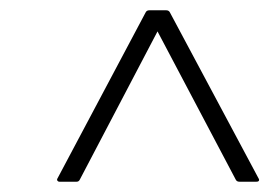

<svg xmlns="http://www.w3.org/2000/svg" viewBox="-20 -703 535 373"><path d="M95 -350Q93 -350 91.5 -352Q90 -354 92 -357L263 -679Q265 -683 270 -683H303Q308 -683 310 -679L482 -357Q484 -354 483 -352Q482 -350 478 -350H445Q440 -350 438 -354L286 -642L135 -354Q133 -350 129 -350Z"/></svg>

Font: Sofia Sans ExtraLight
Style: Italic
Weight: 250
Italic angle: -9°
Version: Version 4.100-B